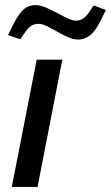

<svg xmlns="http://www.w3.org/2000/svg" viewBox="-20 -739 438 759"><path d="M26.6 0 125.1 -503.2H226.4L128.5 0ZM60.1 -583.7 11.7 -600.5 22.3 -622Q41.2 -661.5 56.4 -682.5Q71.7 -703.4 87 -711.1Q102.4 -718.9 119.6 -718.9Q139.8 -718.9 163.9 -708.2Q188 -697.6 212.1 -684.4Q237.9 -670.6 253.6 -663.9Q269.3 -657.2 279.8 -657.2Q294.6 -657.2 307.3 -664.9Q320 -672.6 333.6 -692.6L350.4 -717.5L398.4 -699.5L386.2 -674.4Q361.4 -620.5 338.4 -601.5Q315.4 -582.6 289 -582.6Q270.6 -582.6 249.2 -592Q227.7 -601.3 202.8 -615.8Q182.8 -627.2 164.6 -636Q146.5 -644.7 131.7 -644.7Q114.7 -644.7 103.2 -637Q91.7 -629.4 77.2 -608.6Z"/></svg>

Font: REM Medium
Style: Italic
Weight: 500
Italic angle: -11°
Designer: Octavio Pardo
Foundry: Ashler Design
Version: Version 1.005;gftools[0.9.28]